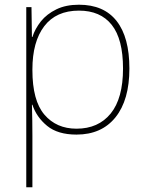

<svg xmlns="http://www.w3.org/2000/svg" viewBox="-20 -558 623 810"><path d="M313 -538.1Q418 -538.1 471.9 -469.5Q525.9 -400.9 525.9 -269Q525.9 -136.2 467.3 -63.2Q408.7 9.8 302.7 9.8Q223.6 9.8 178.7 -27.1Q133.8 -64 116.7 -116.2H114.7Q115.7 -82 116.2 -49.1Q116.7 -16.1 116.7 15.1V231.9H90.8V-527.8H112.8L114.7 -401.9H116.7Q127.4 -436 152.8 -468.3Q177.7 -499 217.8 -518.6Q257.8 -538.1 313 -538.1ZM313 -513.2Q216.8 -513.2 166.7 -447.5Q116.7 -381.8 116.7 -265.1V-262.2Q116.7 -133.8 167.2 -74.5Q217.8 -15.1 302.7 -15.1Q395 -15.1 447 -79.1Q499 -143.1 499 -269Q499 -393.1 451.4 -453.1Q403.8 -513.2 313 -513.2Z"/></svg>

Font: Nokora Thin
Style: Regular
Weight: 100
Designer: Danh Hong
Version: Version 8.000; ttfautohint (v1.8.3)